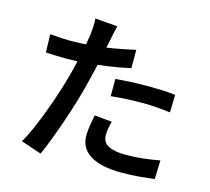

<svg xmlns="http://www.w3.org/2000/svg" viewBox="-118 -945 1236 1132"><g transform="rotate(15 500.0 -379.5)"><path d="M465 -795Q460 -776 454 -748.5Q448 -721 445 -705Q438 -670 428 -621.5Q418 -573 405.5 -519Q393 -465 380 -415Q367 -362 348 -300Q329 -238 307.5 -175Q286 -112 264 -54.5Q242 3 222 47L97 5Q120 -33 144 -88Q168 -143 191.5 -205.5Q215 -268 235 -330Q255 -392 269 -444Q279 -480 287.5 -517.5Q296 -555 303.5 -590.5Q311 -626 316.5 -657Q322 -688 325 -710Q328 -736 329 -762.5Q330 -789 328 -806ZM219 -641Q279 -641 344.5 -646.5Q410 -652 477.5 -663.5Q545 -675 609 -690V-578Q547 -564 477.5 -554Q408 -544 341 -538.5Q274 -533 218 -533Q183 -533 154 -534.5Q125 -536 98 -537L95 -648Q133 -644 161.5 -642.5Q190 -641 219 -641ZM534 -492Q576 -496 625.5 -498.5Q675 -501 724 -501Q767 -501 811.5 -499.5Q856 -498 899 -493L896 -385Q858 -390 814.5 -393.5Q771 -397 725 -397Q675 -397 628 -394.5Q581 -392 534 -387ZM579 -243Q573 -221 569 -198Q565 -175 565 -158Q565 -141 571.5 -126Q578 -111 594 -100Q610 -89 638.5 -82.5Q667 -76 711 -76Q761 -76 812 -81.5Q863 -87 915 -97L911 18Q869 23 819 27.5Q769 32 710 32Q586 32 520.5 -8.5Q455 -49 455 -124Q455 -157 460.5 -190Q466 -223 472 -253Z"/></g></svg>

Font: Noto Sans JP SemiBold
Style: Regular
Weight: 600
Designer: Ryoko NISHIZUKA  (kana, bopomofo & ideographs); Paul D. Hunt (Latin, Greek & Cyrillic); Sandoll Communications , Soo-you
Foundry: Adobe
Version: Version 2.004-H2;hotconv 1.0.118;makeotfexe 2.5.65603